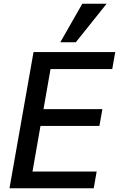

<svg xmlns="http://www.w3.org/2000/svg" viewBox="-20 -1002 640 1022"><path d="M158.5 -725H593.5L577.5 -634.5H249L211.5 -421H525L509 -331.5H195.5L153 -89H494.5L479 0H30.5ZM301 -777 418 -982H547.5L383.5 -777Z"/></svg>

Font: JuliaMono MediumItalic
Style: Regular
Weight: 500
Italic angle: -9°
Monospace: yes
Designer: cormullion
Foundry: corm
Version: Version 0.049; ttfautohint (v1.8.4)